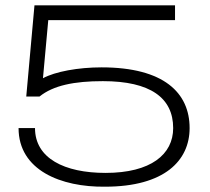

<svg xmlns="http://www.w3.org/2000/svg" viewBox="-20 -691 790 724"><path d="M162 -615H640V-671H110L79 -327H129C181 -369 260 -385 368 -385C547 -385 633 -322 633 -208C633 -109 549 -39 378 -39C223 -39 112 -94 112 -208H50C50 -49 210 15 376 13C601 13 695 -86 695 -208C695 -341 598 -437 363 -437C275 -437 188 -421 142 -396Z"/></svg>

Font: Stint Ultra Expanded
Style: Regular
Weight: 400
Width: 7
Designer: Astigmatic (AOETI)
Foundry: Astigmatic (AOETI)
Version: Version 1.000